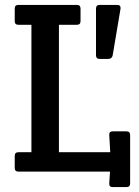

<svg xmlns="http://www.w3.org/2000/svg" viewBox="-20 -699 565 782"><path d="M220 -598V-79H429L425 -149Q424 -164 439 -164H495Q510 -164 510 -149V48Q510 63 495 63H439Q424 63 425 48L428 0H55Q40 0 40 -15V-64Q40 -79 55 -79H108V-598H55Q40 -598 40 -613V-664Q40 -679 55 -679H293Q308 -679 308 -664V-613Q308 -598 293 -598ZM371 -664Q371 -679 386 -679H458Q472 -679 471 -664L439 -474Q436 -459 421 -459H386Q371 -459 371 -474Z"/></svg>

Font: Crete Round
Style: Regular
Weight: 400
Designer: Veronika Burian
Foundry: TypeTogether
Version: Version 1.001